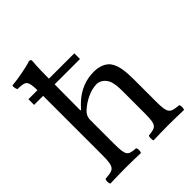

<svg xmlns="http://www.w3.org/2000/svg" viewBox="-197 -814 932 932"><g transform="rotate(-45 269.0 -348.0)"><path d="M167 -286C167 -307 176 -319 184 -328C222 -365 273 -387 312 -387C332 -387 353 -374 365 -351C375 -331 377 -304 377 -274V-122C377 -40 367 -36 315 -31C310 -25 310 -4 315 2C343 1 377 0 417 0C457 0 490 1 523 2C528 -4 528 -25 523 -31C467 -36 456 -40 456 -122V-271C456 -326 452 -375 429 -405C412 -427 381 -439 346 -439C297 -439 237 -426 176 -358C176 -357 175 -357 174 -356C171 -352 166 -346 166 -358L167 -530H341V-569H167V-583C167 -648 171 -688 171 -688C171 -695 167 -698 158 -698C133 -688 58 -674 18 -671C16 -663 18 -647 24 -641C27 -641 30 -641 33 -641C75 -638 87 -638 88 -569H26V-530H88V-122C88 -39 76 -35 18 -31C12 -25 12 -4 18 2C51 1 88 0 128 0C166 0 199 1 227 2C233 -4 233 -25 227 -31C176 -35 167 -39 167 -122Z"/></g></svg>

Font: Libertinus Math
Style: Regular
Weight: 400
Designer: Philipp H. Poll, Khaled Hosny
Foundry: Caleb Maclennan
Version: Version 7.050;RELEASE